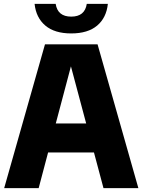

<svg xmlns="http://www.w3.org/2000/svg" viewBox="-20 -968 734 988"><path d="M1.5 0 211.5 -740H482L692 0H512.5L463.5 -183.5H227.5L179 0ZM267 -332.5H423.5L345 -626.5ZM346.5 -796Q261 -796 213.2 -836.5Q165.5 -877 158 -948H266.5Q276.5 -882.5 346.5 -882.5Q416.5 -882.5 426.5 -948H535Q527.5 -876.5 479.8 -836.2Q432 -796 346.5 -796Z"/></svg>

Font: Encode Sans SemiCondensed SemiCondensed ExtraBold
Style: Regular
Weight: 800
Width: 4
Designer: Multiple Designers
Foundry: Impallari Type
Version: Version 3.000; ttfautohint (v1.8.3) -l 8 -r 50 -G 200 -x 14 